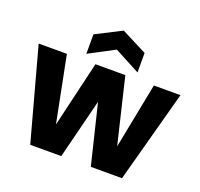

<svg xmlns="http://www.w3.org/2000/svg" viewBox="-135 -943 1136 1093"><g transform="rotate(20 433.0 -396.5)"><path d="M863 -558 712 0H523L435 -362L344 0H156L4 -558H175L254 -159L348 -558H529L624 -161L702 -558ZM434 -678 279 -596V-714L434 -793L589 -714V-596Z"/></g></svg>

Font: Fz Poppins
Style: Bold
Weight: 700
Designer: Ninad Kale (Devanagari), Jonny Pinhorn (Latin)
Foundry: Indian Type Foundry
Version: Vit hóa bi Vntype.Com & FontZin.Com